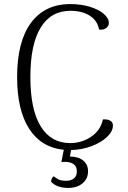

<svg xmlns="http://www.w3.org/2000/svg" viewBox="-20 -723 628 942"><path d="M329 13 323 45Q364 45 388 64.5Q412 84 412 117Q412 154 385 176.5Q358 199 315 199Q259 199 231 169V167Q231 160 234.5 152.5Q238 145 243 142Q256 152 268.5 158Q281 164 304 164Q328 164 342.5 152.5Q357 141 357 118Q357 71 296 71L281 72L293 12Q183 1 123.5 -90.5Q64 -182 64 -345Q64 -519 132 -611Q200 -703 325 -703Q377 -703 420 -690Q463 -677 488.5 -655.5Q514 -634 514 -610Q514 -595 500.5 -585Q487 -575 466 -578Q458 -622 420.5 -646Q383 -670 325 -670Q230 -670 179.5 -587.5Q129 -505 129 -345Q129 -186 179.5 -103.5Q230 -21 324 -21Q381 -21 427 -52Q473 -83 485 -137Q506 -139 520 -131.5Q534 -124 534 -107Q534 -79 505.5 -51.5Q477 -24 429.5 -6Q382 12 329 13Z"/></svg>

Font: Arima Madurai Light
Style: Regular
Weight: 300
Designer: Joana Correia and Natanael Gama
Foundry: NDISCOVER
Version: Version 1.020